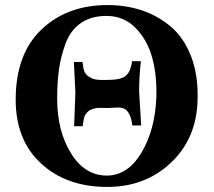

<svg xmlns="http://www.w3.org/2000/svg" viewBox="-20 -726 844 759"><path d="M761 -332Q758 -180 656.5 -83.5Q555 13 404 13Q243 13 142.5 -79.5Q42 -172 42 -332Q42 -512 143.5 -609Q245 -706 405 -706Q478 -706 541 -685Q604 -664 655.5 -620.5Q707 -577 735.5 -503Q764 -429 761 -332ZM598 -341Q601 -426 582 -496.5Q563 -567 517 -614.5Q471 -662 404 -663Q342 -664 300 -635Q258 -606 239 -553.5Q220 -501 213 -450.5Q206 -400 206 -335Q206 -208 261 -119.5Q316 -31 404 -32Q486 -33 539.5 -123Q593 -213 598 -341ZM538 -230H503Q498 -275 478 -292Q472 -297 463.5 -299Q455 -301 447.5 -301Q440 -301 426.5 -300Q413 -299 404 -299Q400 -299 385 -299.5Q370 -300 365 -299.5Q360 -299 350.5 -296.5Q341 -294 333 -289Q328 -286 324 -281Q320 -276 317.5 -272.5Q315 -269 313 -262Q311 -255 310.5 -251.5Q310 -248 308.5 -239Q307 -230 307 -227H273L278 -360L272 -481H306Q307 -478 308 -469.5Q309 -461 309.5 -457.5Q310 -454 312 -448Q314 -442 316 -438.5Q318 -435 322 -430.5Q326 -426 332 -423Q337 -420 341 -417.5Q345 -415 351 -413.5Q357 -412 360 -411.5Q363 -411 370 -410.5Q377 -410 379.5 -410Q382 -410 391.5 -410Q401 -410 403 -410Q458 -410 477 -426Q497 -443 502 -484H537Q530 -424 530 -365Z"/></svg>

Font: GFS Artemisia
Style: Bold
Weight: 700
Designer: Designed by Takis Katsoulidis.
Foundry: Designed by Takis Katsoulidis.
Version: Version 1.0